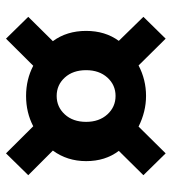

<svg xmlns="http://www.w3.org/2000/svg" viewBox="14 -649 572 640"><g transform="rotate(90 300.0 -329.0)"><path d="M108.9 -63 36.1 -137.2 117.2 -219.2Q83 -265.6 83 -330.1Q83 -393.6 116.2 -439L36.1 -521L108.9 -595.2L198.2 -504.9Q245.6 -529.8 299.8 -529.8Q352.1 -529.8 401.9 -504.9L491.2 -595.2L564 -521L482.9 -439Q517.1 -394 517.1 -330.1Q517.1 -267.1 481.9 -219.2L564 -137.2L491.2 -63L400.9 -153.8Q355 -129.9 299.8 -129.9Q245.1 -129.9 199.2 -153.8ZM386.2 -330.1Q386.2 -373.5 361.3 -400.9Q336.4 -428.2 299.8 -428.2Q263.2 -428.2 238.5 -400.9Q213.9 -373.5 213.9 -330.1Q213.9 -286.1 238.5 -259Q263.2 -231.9 299.8 -231.9Q336.4 -231.9 361.3 -259Q386.2 -286.1 386.2 -330.1Z"/></g></svg>

Font: Office Code Pro Bold
Style: Regular
Weight: 700
Designer: Nathan Rutzky & Paul D. Hunt
Foundry: Adobe Systems Incorporated
Version: Version 1.004;PS 001.004;hotconv 1.0.70;makeotf.lib2.5.58329